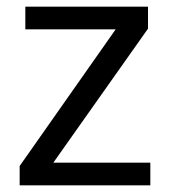

<svg xmlns="http://www.w3.org/2000/svg" viewBox="-20 -556 510 576"><path d="M431 0H39V-58L327 -468H56V-536H424V-470L140 -68H431Z"/></svg>

Font: Noto Sans Old Permic
Style: Regular
Weight: 400
Designer: Monotype Design Team
Foundry: Monotype Imaging Inc.
Version: Version 2.001; ttfautohint (v1.8.4.7-5d5b)